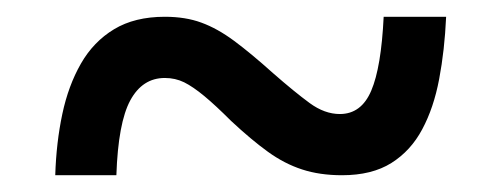

<svg xmlns="http://www.w3.org/2000/svg" viewBox="-20 -471 599 229"><path d="M45.9 -262Q47.1 -300.9 54.3 -334.9Q61.5 -368.9 76.5 -395.1Q91.5 -421.3 116 -436.1Q140.6 -451 176.6 -451Q201.3 -451 220.2 -444Q239.2 -437.1 259.2 -422.3Q279.2 -407.5 305.6 -383.8Q331.3 -361.3 349.3 -348.1Q367.2 -335 385.3 -335Q411 -335 422.8 -362.9Q434.7 -390.7 437.6 -451H512.1Q510.3 -411 503.8 -376.7Q497.3 -342.3 483.6 -316.8Q470 -291.2 446.8 -276.6Q423.6 -262 387.9 -262Q361.4 -262 340.3 -268.9Q319.3 -275.7 299.5 -290Q279.7 -304.3 255.6 -326.8Q237.1 -345.3 223.7 -356.4Q210.3 -367.5 199.7 -372.8Q189.1 -378 176.6 -378Q149.9 -378 135.4 -351.3Q120.9 -324.5 118.8 -262Z"/></svg>

Font: Noto Serif Malayalam
Style: Regular
Weight: 400
Designer: Indian type Foundry, Jelle Bosma, Monotype Design Team
Foundry: Monotype Imaging Inc.
Version: Version 2.103